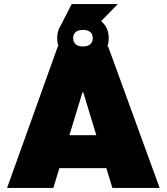

<svg xmlns="http://www.w3.org/2000/svg" viewBox="-20 -930 825 950"><path d="M15 0 266 -700H515L770 0H536L392 -473H388L244 0ZM243 -98V-261H539V-98ZM391 -629Q330 -629 296.5 -659.5Q263 -690 263 -741Q263 -791 296.5 -822Q330 -853 391 -853Q451 -853 484.5 -822Q518 -791 518 -741Q518 -690 484.5 -659.5Q451 -629 391 -629ZM391 -700Q414 -700 426.5 -711Q439 -722 439 -741Q439 -761 426.5 -771.5Q414 -782 391 -782Q367 -782 354.5 -771.5Q342 -761 342 -742Q342 -722 354.5 -711Q367 -700 391 -700ZM270 -784 335 -910H563L440 -784Z"/></svg>

Font: REM Medium Black
Style: Regular
Weight: 900
Version: Version 1.005;gftools[0.9.28]